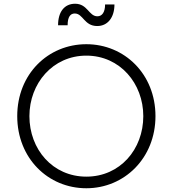

<svg xmlns="http://www.w3.org/2000/svg" viewBox="-20 -993 921 1025"><path d="M499 -854C556 -854 591 -901 591 -969H541C541 -928 525 -906 500 -906C454 -906 448 -973 381 -973C324 -973 290 -930 290 -858H341C341 -903 356 -921 379 -921C424 -921 429 -854 499 -854ZM441 12C644 12 810 -149 810 -373C810 -598 644 -757 441 -757C237 -757 72 -598 72 -373C72 -149 236 12 441 12ZM441 -50C261 -50 137 -196 137 -373C137 -547 261 -696 441 -696C621 -696 745 -547 745 -373C745 -196 621 -50 441 -50Z"/></svg>

Font: Plus Jakarta Sans Light
Style: Regular
Weight: 300
Designer: Gumpita Rahayu
Foundry: Tokotype
Version: Version 2.071;gftools[0.9.30]